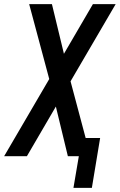

<svg xmlns="http://www.w3.org/2000/svg" viewBox="-35 -755 579 928"><path d="M409 153H320L346 0H293L235 -240L95 0H-15L203 -373L106 -735H216L274 -495L414 -735H524L306 -362L379 -88H449Z"/></svg>

Font: Iosevka SS18 Semibold
Style: Italic
Weight: 600
Italic angle: -9°
Monospace: yes
Designer: Belleve Invis
Foundry: Belleve Invis
Version: Version 25.1.1; ttfautohint (v1.8.4)